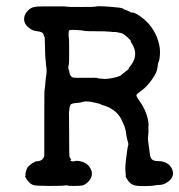

<svg xmlns="http://www.w3.org/2000/svg" viewBox="-20 -590 590 633"><path d="M294 -568Q298 -571 339.5 -568Q381 -565 384.5 -562Q388 -559 394.5 -557Q401 -555 402 -554Q415 -547 417 -548.5Q419 -550 432 -543Q478 -515 497 -468Q508 -440 507.5 -417.5Q507 -395 503.5 -387.5Q500 -380 499 -366Q498 -352 481 -328Q464 -304 448 -292.5Q432 -281 430 -277.5Q428 -274 438 -260Q468 -218 470 -178Q470 -174 469.5 -174Q469 -174 469.5 -164.5Q470 -155 468.5 -143.5Q467 -132 468.5 -123.5Q470 -115 471 -105Q472 -95 472.5 -94.5Q473 -94 474 -82.5Q475 -71 480.5 -65Q486 -59 501 -59Q537 -58 548 -31Q556 -10 538 6Q523 19 508 19.5Q493 20 489 21.5Q485 23 460 23.5Q435 24 423.5 21Q412 18 404 8Q395 -4 394 -10L395 -12Q392 -31 394 -51Q396 -71 396.5 -72.5Q397 -74 398 -84Q399 -94 400 -99Q401 -104 401.5 -106.5Q402 -109 403 -112Q404 -115 401 -124.5Q398 -134 396.5 -145Q395 -156 394.5 -158.5Q394 -161 392 -168.5Q390 -176 389 -177Q388 -179 388 -179L379 -199Q361 -231 320 -243Q311 -246 310 -247Q309 -248 295 -251Q267 -258 255 -254.5Q243 -251 233 -250.5Q223 -250 217.5 -248Q212 -246 210.5 -240.5Q209 -235 208.5 -228.5Q208 -222 207.5 -219.5Q207 -217 207.5 -212.5Q208 -208 208 -142.5Q208 -77 209 -73L215 -63Q210 -61 213.5 -59.5Q217 -58 221 -58Q225 -58 225 -58Q229 -61 242 -59Q270 -54 280 -31Q290 -9 268 12Q259 20 251 21.5Q243 23 224.5 23Q206 23 204 22Q200 20 193 21.5Q186 23 142.5 23Q99 23 90 20Q81 17 75 10Q69 3 67 0Q62 -9 63 -9Q64 -9 64 -14.5Q64 -20 64.5 -20Q65 -20 67 -29Q69 -38 77 -44.5Q85 -51 86.5 -52Q88 -53 92.5 -55Q97 -57 97 -57.5Q97 -58 97 -58Q123 -58 126 -77Q126 -80 126 -187.5Q126 -295 127 -295Q128 -296 129 -310Q130 -324 131 -332Q135 -353 133 -366.5Q131 -380 131 -385Q131 -390 130 -395Q129 -400 128.5 -432Q128 -464 127.5 -466Q127 -468 126.5 -468.5Q126 -469 125 -471Q123 -481 117.5 -483.5Q112 -486 100 -487.5Q88 -489 80 -495Q56 -511 60 -533Q62 -545 72 -555Q82 -565 91.5 -566.5Q101 -568 103 -568.5Q105 -569 132.5 -569Q160 -569 162 -569Q164 -569 181 -569Q198 -569 199.5 -568Q201 -567 246.5 -567Q292 -567 294 -568ZM248 -490Q211 -493 208.5 -490Q206 -487 206 -477Q206 -467 207 -465.5Q208 -464 208 -422Q208 -380 207 -377Q204 -370 206 -361Q207 -360 207 -361L210 -346Q214 -335 223 -334Q232 -333 266 -333.5Q300 -334 300.5 -333Q301 -332 309 -331Q317 -330 318 -330.5Q319 -331 319.5 -330Q320 -329 336 -330.5Q352 -332 366 -336.5Q380 -341 380 -343L395 -355Q404 -361 405 -364L404 -365Q403 -365 407 -369Q436 -402 420 -437Q415 -447 411 -452V-453Q412 -453 411 -455.5Q410 -458 404 -463.5Q398 -469 397 -470Q396 -471 389 -476Q382 -481 377 -481.5Q372 -482 366.5 -483.5Q361 -485 358 -484.5Q355 -484 342.5 -485.5Q330 -487 297 -487Q264 -487 260.5 -488Q257 -489 248 -490Z"/></svg>

Font: Jackwrite
Style: Regular
Weight: 400
Version: Version 1.0d1e1